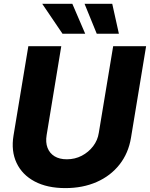

<svg xmlns="http://www.w3.org/2000/svg" viewBox="-20 -968 780 999"><path d="M320.3 10.7Q225.6 10.7 160.4 -23.9Q95.2 -58.6 66.2 -120.4Q37.1 -182.1 50.3 -262.7L127.4 -727.5H298.8L222.7 -265.6Q216.3 -227.5 227.3 -199Q238.3 -170.4 263.9 -154.8Q289.6 -139.2 327.6 -139.2Q370.1 -139.2 405.5 -157.7Q440.9 -176.3 464.6 -207.3Q488.3 -238.3 494.1 -276.9L568.8 -727.5H740.2L661.6 -251.5Q648.4 -170.9 601.8 -111.8Q555.2 -52.7 482.9 -21Q410.6 10.7 320.3 10.7ZM483.4 -792.5 419.9 -948.2H564L598.6 -792.5ZM305.2 -792.5 199.7 -948.2H356.4L423.3 -792.5Z"/></svg>

Font: Inter 24pt ExtraBold
Style: Italic
Weight: 800
Italic angle: -9.3988°
Designer: Rasmus Andersson
Foundry: rsms
Version: Version 4.001;git-66647c0bb